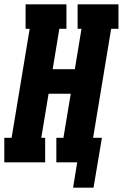

<svg xmlns="http://www.w3.org/2000/svg" viewBox="-31 -755 571 893"><path d="M309 118 328 0H231V-114H264L298 -319H195L161 -114H179V0H-11V-114H23L107 -621H88V-735H278V-621H245L214 -433H317L348 -621H330V-735H520V-621H486L402 -114H443L404 118Z"/></svg>

Font: Iosevka Slab Heavy Oblique
Style: Regular
Weight: 900
Italic angle: -9°
Monospace: yes
Designer: Belleve Invis
Foundry: Belleve Invis
Version: Version 11.1.1; ttfautohint (v1.8.3)